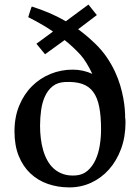

<svg xmlns="http://www.w3.org/2000/svg" viewBox="-20 -816 617 847"><path d="M43.9 -236.3Q43.9 -299.8 64.9 -350.3Q85.9 -400.9 121.3 -436Q156.7 -471.2 203.1 -490Q249.5 -508.8 300.3 -508.8Q324.2 -508.8 345.9 -503.9Q367.7 -499 387.2 -490.2Q375.5 -514.6 362.3 -536.6Q349.1 -558.6 335 -574.2Q318.4 -592.3 300.8 -608.6Q283.2 -625 265.1 -639.2L178.7 -576.7L140.6 -623L213.9 -676.8Q190.9 -692.4 171.4 -703.9Q151.9 -715.3 136.7 -723.6Q119.1 -732.9 104.5 -740.2Q108.4 -753.4 111.8 -763.7Q114.7 -772.5 117.2 -779.8Q119.6 -787.1 120.6 -787.1Q157.7 -775.4 195.1 -759.8Q232.4 -744.1 270.5 -722.2L370.1 -795.9L407.2 -749.5L324.7 -687Q344.2 -672.9 363.5 -656.5Q382.8 -640.1 402.3 -621.1Q431.2 -592.8 451.9 -562Q472.7 -531.2 487.1 -500.2Q501.5 -469.2 510.3 -439.5Q519 -409.7 523.9 -383.1Q528.8 -356.4 530.5 -334.2Q532.2 -312 532.2 -296.4Q533.7 -286.1 533.7 -277.3Q533.7 -212.4 514.2 -159.4Q494.6 -106.4 460.9 -68.6Q427.2 -30.8 382.3 -10Q337.4 10.7 286.1 10.7Q235.4 10.7 191.2 -4.6Q147 -20 114.3 -50.8Q81.5 -81.5 62.7 -127.9Q43.9 -174.3 43.9 -236.3ZM156.7 -260.3Q156.7 -233.4 159.9 -206.3Q163.1 -179.2 170.2 -154.3Q177.2 -129.4 189 -108.2Q200.7 -86.9 218 -71.5Q235.4 -56.2 258.8 -48.1Q282.2 -40 313 -42Q344.7 -43.9 366.5 -63Q388.2 -82 401.4 -110.8Q414.6 -139.6 420.2 -175Q425.8 -210.4 425.8 -245.1Q425.8 -303.7 417.7 -344.7Q409.7 -385.7 390.9 -410.9Q372.1 -436 341.3 -446.3Q310.5 -456.5 265.1 -454.1Q232.9 -452.1 212.2 -435.5Q191.4 -418.9 179 -392.3Q166.5 -365.7 161.6 -331.5Q156.7 -297.4 156.7 -260.3Z"/></svg>

Font: Donegal One
Style: Regular
Weight: 400
Designer: Gary Lonergan
Foundry: Sorkin Type Co.
Version: Version 1.004